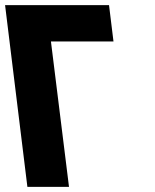

<svg xmlns="http://www.w3.org/2000/svg" viewBox="-33 -723 600 741"><path d="M163.6 -562.9 233.3 -1.9H72.7L-13.4 -703.1H387.8L405 -562.9Z"/></svg>

Font: Hussar
Style: BdOpOblOne
Weight: 700
Foundry: Cannot Into Space Fonts
Version: Version 2.00